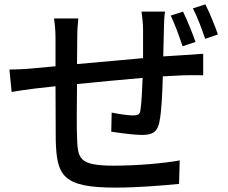

<svg xmlns="http://www.w3.org/2000/svg" viewBox="-20 -814 1040 875"><path d="M814 -761 758 -743C777 -704 798 -646 812 -603L871 -623C857 -663 833 -723 814 -761ZM916 -794 859 -776C879 -738 900 -682 915 -637L973 -657C960 -696 935 -756 916 -794ZM23 -497 33 -395C60 -400 111 -407 143 -411L233 -421L234 -179C238 -13 264 41 507 41C606 41 728 31 796 24L799 -83C730 -70 605 -59 501 -59C338 -59 334 -90 331 -193C329 -234 330 -333 331 -431C424 -440 533 -451 630 -459C628 -401 625 -344 620 -313C618 -292 608 -288 585 -288C564 -288 522 -294 489 -301L487 -214C517 -209 591 -199 626 -199C675 -199 698 -212 707 -261C716 -305 720 -391 722 -466L819 -471C845 -471 889 -472 906 -471V-569C880 -567 846 -565 820 -563L724 -557L727 -683C727 -706 729 -745 732 -761H625C628 -743 632 -702 632 -679V-549L331 -522L332 -640C332 -675 334 -703 337 -730H226C231 -698 233 -670 233 -635V-512L136 -503C94 -499 52 -497 23 -497Z"/></svg>

Font: ChiuKong Gothic CL Medium
Style: Regular
Weight: 500
Designer: Ryoko NISHIZUKA 西塚涼子 (kana, bopomofo & ideographs); Paul D. Hunt (Latin, Greek & Cyrillic); Sandoll Communications 산돌커뮤니
Foundry: Adobe
Version: Version 1.300